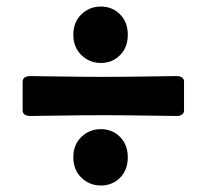

<svg xmlns="http://www.w3.org/2000/svg" viewBox="-20 -551 637 592"><path d="M206.1 -443.8Q206.1 -482.9 231 -506.8Q255.9 -530.8 291 -530.8Q326.2 -530.8 350.1 -506.8Q374 -482.9 374 -443.8Q374 -404.8 350.1 -380.9Q326.2 -356.9 291 -356.9Q255.9 -356.9 231 -381.1Q206.1 -405.3 206.1 -443.8ZM294.4 -195.8Q241.7 -195.8 161.9 -194.6Q82 -193.4 74.2 -193.4Q49.8 -193.4 49.8 -210.9V-298.8Q49.8 -316.4 74.2 -316.4Q82 -316.4 161.9 -315.2Q241.7 -314 294.4 -314H302.7Q355.5 -314 435.5 -315.2Q515.6 -316.4 523.4 -316.4Q547.4 -316.4 547.4 -298.8V-210.9Q547.4 -193.4 523.4 -193.4Q515.6 -193.4 435.5 -194.6Q355.5 -195.8 302.7 -195.8ZM206.1 -65.9Q206.1 -105 231 -128.9Q255.9 -152.8 291 -152.8Q326.2 -152.8 350.1 -128.9Q374 -105 374 -65.9Q374 -26.9 350.1 -2.9Q326.2 21 291 21Q255.9 21 231 -3.2Q206.1 -27.3 206.1 -65.9Z"/></svg>

Font: Cooper* Black
Style: Regular
Weight: 900
Designer: Owen Earl
Foundry: indestructible type*
Version: Version 0.001